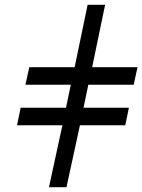

<svg xmlns="http://www.w3.org/2000/svg" viewBox="-20 -780 593 800"><path d="M184 0 240 -258H51L66 -331H255L275 -427H86L102 -500H291L345 -760H418L364 -500H553L537 -427H348L328 -331H517L502 -258H313L257 0Z"/></svg>

Font: Noto Serif
Style: Italic
Weight: 400
Italic angle: -12°
Designer: Monotype Design Team
Foundry: Monotype Imaging Inc.
Version: Version 2.013